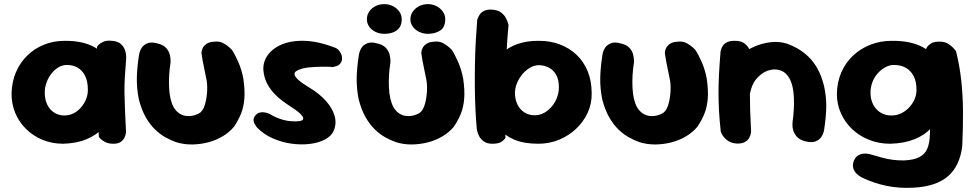

<svg xmlns="http://www.w3.org/2000/svg" viewBox="-20 -697 4725 931"><path d="M287 0Q233 0 187.5 -18.5Q142 -37 107.5 -70.5Q73 -104 54.5 -148Q36 -192 36 -242Q37 -299 57 -346Q77 -393 111.5 -427Q146 -461 192.5 -480Q239 -499 292 -499Q373 -500 428 -473.5Q483 -447 511.5 -391.5Q540 -336 540 -250Q540 -200 525 -155.5Q510 -111 479 -76.5Q448 -42 400 -22Q352 -2 287 0ZM292 -137Q315 -137 335.5 -147Q356 -157 371.5 -174.5Q387 -192 396.5 -214Q406 -236 406 -261Q406 -303 392.5 -329.5Q379 -356 356.5 -369Q334 -382 304 -382Q282 -382 262.5 -370Q243 -358 228.5 -339Q214 -320 205.5 -296.5Q197 -273 197 -248Q197 -216 208.5 -191Q220 -166 242 -151.5Q264 -137 292 -137ZM530 0Q506 0 490.5 -8Q475 -16 467.5 -24Q460 -32 460 -32Q453 -105 448 -175Q443 -245 443.5 -318.5Q444 -392 451 -472Q451 -472 458 -479.5Q465 -487 481 -494.5Q497 -502 523 -499Q551 -497 565.5 -484Q580 -471 585.5 -455.5Q591 -440 591.5 -428Q592 -416 592 -416Q588 -365 585.5 -325.5Q583 -286 583.5 -248Q584 -210 586 -165Q588 -120 591 -58Q591 -58 590 -49.5Q589 -41 583.5 -29.5Q578 -18 565.5 -9Q553 0 530 0Z M833 -8Q810 -16 783.5 -30.5Q757 -45 732 -69Q707 -93 686.5 -129Q666 -165 653 -216Q643 -267 643.5 -316Q644 -365 654 -430Q654 -430 656.5 -441.5Q659 -453 667.5 -466Q676 -479 694.5 -487Q713 -495 745 -486Q773 -479 786 -464Q799 -449 803 -433Q807 -417 807 -405.5Q807 -394 807 -394Q797 -330 800 -271Q803 -212 822 -177Q834 -157 850.5 -146.5Q867 -136 886 -134.5Q905 -133 922.5 -138Q940 -143 952 -152Q967 -165 975 -194.5Q983 -224 984.5 -257.5Q986 -291 980 -317Q975 -344 970 -366Q965 -388 962 -406.5Q959 -425 957 -439Q957 -439 957.5 -446.5Q958 -454 963.5 -465Q969 -476 982.5 -485Q996 -494 1020 -495Q1044 -498 1063 -487.5Q1082 -477 1093 -466.5Q1104 -456 1104 -456Q1119 -434 1135.5 -396.5Q1152 -359 1160 -315Q1168 -261 1165 -220.5Q1162 -180 1149.5 -148Q1137 -116 1115 -83Q1093 -56 1060.5 -36.5Q1028 -17 990 -7Q952 3 911.5 3.5Q871 4 833 -8Z M1395 -109Q1444 -106 1449.5 -118.5Q1455 -131 1424 -156Q1410 -167 1390.5 -179.5Q1371 -192 1350 -207.5Q1329 -223 1310.5 -242.5Q1292 -262 1278 -286.5Q1264 -311 1259 -342Q1251 -386 1273.5 -422.5Q1296 -459 1343 -480Q1390 -501 1457.5 -499Q1525 -497 1609 -464Q1609 -464 1614.5 -460.5Q1620 -457 1626 -449Q1632 -441 1636 -430.5Q1640 -420 1638 -405Q1635 -394 1628.5 -387Q1622 -380 1613.5 -377Q1605 -374 1599 -373Q1593 -372 1593 -372Q1593 -372 1586 -372.5Q1579 -373 1567.5 -373.5Q1556 -374 1541 -373.5Q1526 -373 1509.5 -372.5Q1493 -372 1476 -370Q1459 -368 1444 -364Q1425 -358 1415.5 -351.5Q1406 -345 1408.5 -334.5Q1411 -324 1427.5 -309Q1444 -294 1479 -273Q1529 -243 1560.5 -207.5Q1592 -172 1602.5 -135Q1613 -98 1598 -63Q1587 -37 1555.5 -20.5Q1524 -4 1481.5 1Q1439 6 1392.5 -0.5Q1346 -7 1302 -26.5Q1258 -46 1226 -79Q1226 -79 1222 -84.5Q1218 -90 1213.5 -98.5Q1209 -107 1209.5 -117.5Q1210 -128 1220 -139Q1229 -149 1240.5 -151.5Q1252 -154 1263 -152Q1274 -150 1281.5 -147Q1289 -144 1289 -144Q1289 -144 1297 -139Q1305 -134 1320 -127.5Q1335 -121 1354.5 -115.5Q1374 -110 1395 -109Z M1899 -8Q1876 -16 1849.5 -30.5Q1823 -45 1798 -69Q1773 -93 1752.5 -129Q1732 -165 1719 -216Q1709 -267 1709.5 -316Q1710 -365 1720 -430Q1720 -430 1722.5 -441.5Q1725 -453 1733.5 -466Q1742 -479 1760.5 -487Q1779 -495 1811 -486Q1839 -479 1852 -464Q1865 -449 1869 -433Q1873 -417 1873 -405.5Q1873 -394 1873 -394Q1863 -330 1866 -271Q1869 -212 1888 -177Q1900 -157 1916.5 -146.5Q1933 -136 1952 -134.5Q1971 -133 1988.5 -138Q2006 -143 2018 -152Q2033 -165 2041 -194.5Q2049 -224 2050.5 -257.5Q2052 -291 2046 -317Q2041 -344 2036 -366Q2031 -388 2028 -406.5Q2025 -425 2023 -439Q2023 -439 2023.5 -446.5Q2024 -454 2029.5 -465Q2035 -476 2048.5 -485Q2062 -494 2086 -495Q2110 -498 2129 -487.5Q2148 -477 2159 -466.5Q2170 -456 2170 -456Q2185 -434 2201.5 -396.5Q2218 -359 2226 -315Q2234 -261 2231 -220.5Q2228 -180 2215.5 -148Q2203 -116 2181 -83Q2159 -56 2126.5 -36.5Q2094 -17 2056 -7Q2018 3 1977.5 3.5Q1937 4 1899 -8ZM2055 -533Q2032 -533 2012.5 -542.5Q1993 -552 1981.5 -568Q1970 -584 1970 -604Q1970 -624 1981.5 -640.5Q1993 -657 2012 -667Q2031 -677 2055 -677Q2078 -677 2097 -667Q2116 -657 2127.5 -640.5Q2139 -624 2139 -604Q2139 -565 2114.5 -549Q2090 -533 2055 -533ZM1843 -533Q1820 -533 1800.5 -542.5Q1781 -552 1770 -568Q1759 -584 1759 -604Q1759 -624 1770 -640.5Q1781 -657 1800 -667Q1819 -677 1843 -677Q1867 -677 1886 -667Q1905 -657 1916.5 -640.5Q1928 -624 1928 -604Q1928 -578 1916.5 -562.5Q1905 -547 1886 -540Q1867 -533 1843 -533Z M2590 0Q2521 0 2473.5 -20Q2426 -40 2398.5 -74.5Q2371 -109 2358.5 -153.5Q2346 -198 2346 -248Q2346 -309 2362.5 -356Q2379 -403 2410.5 -435Q2442 -467 2489 -483.5Q2536 -500 2596 -499Q2649 -499 2695 -481.5Q2741 -464 2775.5 -431.5Q2810 -399 2829.5 -352Q2849 -305 2849 -244Q2850 -194 2829.5 -150Q2809 -106 2773.5 -72.5Q2738 -39 2691 -19.5Q2644 0 2590 0ZM2367 0Q2342 0 2326.5 -11Q2311 -22 2304 -35.5Q2297 -49 2294.5 -59.5Q2292 -70 2292 -70Q2288 -114 2285.5 -165Q2283 -216 2282.5 -272.5Q2282 -329 2283 -386Q2284 -443 2287 -497.5Q2290 -552 2294 -601Q2294 -601 2297 -609Q2300 -617 2307 -627.5Q2314 -638 2329 -645Q2344 -652 2368 -650Q2394 -648 2409.5 -636.5Q2425 -625 2432.5 -610.5Q2440 -596 2443 -586Q2446 -576 2446 -576Q2442 -536 2438.5 -483.5Q2435 -431 2432.5 -372.5Q2430 -314 2428.5 -253.5Q2427 -193 2427.5 -135.5Q2428 -78 2431 -29Q2431 -29 2426 -22Q2421 -15 2408 -7.5Q2395 0 2367 0ZM2572 -138Q2597 -138 2618 -149.5Q2639 -161 2655.5 -180.5Q2672 -200 2681 -224Q2690 -248 2690 -273Q2690 -313 2675.5 -336.5Q2661 -360 2638.5 -370.5Q2616 -381 2594 -381Q2572 -381 2551.5 -369.5Q2531 -358 2514.5 -339Q2498 -320 2487.5 -295.5Q2477 -271 2477 -246Q2477 -216 2488.5 -191.5Q2500 -167 2522 -152.5Q2544 -138 2572 -138Z M3080 -8Q3057 -16 3030.5 -30.5Q3004 -45 2979 -69Q2954 -93 2933.5 -129Q2913 -165 2900 -216Q2890 -267 2890.5 -316Q2891 -365 2901 -430Q2901 -430 2903.5 -441.5Q2906 -453 2914.5 -466Q2923 -479 2941.5 -487Q2960 -495 2992 -486Q3020 -479 3033 -464Q3046 -449 3050 -433Q3054 -417 3054 -405.5Q3054 -394 3054 -394Q3044 -330 3047 -271Q3050 -212 3069 -177Q3081 -157 3097.5 -146.5Q3114 -136 3133 -134.5Q3152 -133 3169.5 -138Q3187 -143 3199 -152Q3214 -165 3222 -194.5Q3230 -224 3231.5 -257.5Q3233 -291 3227 -317Q3222 -344 3217 -366Q3212 -388 3209 -406.5Q3206 -425 3204 -439Q3204 -439 3204.5 -446.5Q3205 -454 3210.5 -465Q3216 -476 3229.5 -485Q3243 -494 3267 -495Q3291 -498 3310 -487.5Q3329 -477 3340 -466.5Q3351 -456 3351 -456Q3366 -434 3382.5 -396.5Q3399 -359 3407 -315Q3415 -261 3412 -220.5Q3409 -180 3396.5 -148Q3384 -116 3362 -83Q3340 -56 3307.5 -36.5Q3275 -17 3237 -7Q3199 3 3158.5 3.5Q3118 4 3080 -8Z M3884 -12Q3857 -19 3844 -34Q3831 -49 3826.5 -64.5Q3822 -80 3822.5 -92Q3823 -104 3823 -104Q3832 -167 3829.5 -225Q3827 -283 3808 -317Q3792 -345 3767.5 -354.5Q3743 -364 3715.5 -358Q3688 -352 3664 -331Q3639 -310 3627.5 -280.5Q3616 -251 3612.5 -221Q3609 -191 3608 -168Q3608 -143 3607.5 -126.5Q3607 -110 3607.5 -98.5Q3608 -87 3608 -75Q3608 -75 3607.5 -68Q3607 -61 3603 -52Q3599 -43 3588 -35.5Q3577 -28 3555 -26Q3537 -25 3522.5 -35Q3508 -45 3500 -55Q3492 -65 3492 -65Q3482 -80 3480.5 -94Q3479 -108 3480 -128Q3481 -148 3478 -180Q3474 -218 3473.5 -245.5Q3473 -273 3476.5 -294.5Q3480 -316 3489 -336.5Q3498 -357 3514 -380Q3536 -407 3568.5 -431Q3601 -455 3639 -471.5Q3677 -488 3718 -492.5Q3759 -497 3797 -485Q3820 -477 3846 -462.5Q3872 -448 3897.5 -424.5Q3923 -401 3943.5 -365Q3964 -329 3976 -279Q3987 -229 3986.5 -180.5Q3986 -132 3976 -67Q3976 -67 3973.5 -56Q3971 -45 3962 -32Q3953 -19 3934.5 -11.5Q3916 -4 3884 -12ZM3551 -1Q3529 -3 3514.5 -11.5Q3500 -20 3491 -31Q3482 -42 3478.5 -50.5Q3475 -59 3475 -59Q3469 -113 3466.5 -158.5Q3464 -204 3464 -247Q3464 -290 3466.5 -338.5Q3469 -387 3474 -448Q3474 -448 3476 -456Q3478 -464 3484.5 -474.5Q3491 -485 3506 -492.5Q3521 -500 3545 -499Q3572 -499 3587.5 -488Q3603 -477 3610.5 -463.5Q3618 -450 3620.5 -440Q3623 -430 3623 -430Q3619 -381 3617.5 -338Q3616 -295 3616 -252.5Q3616 -210 3617.5 -162.5Q3619 -115 3622 -58Q3622 -58 3620.5 -49Q3619 -40 3612.5 -28Q3606 -16 3591.5 -8Q3577 0 3551 -1Z M4410 213Q4340 217 4278 204Q4216 191 4162 165Q4162 165 4153 160Q4144 155 4133.5 145Q4123 135 4118 120Q4113 105 4119 86Q4126 67 4138.5 58.5Q4151 50 4164 48.5Q4177 47 4186.5 48.5Q4196 50 4196 50Q4230 60 4257.5 67.5Q4285 75 4310 78Q4335 81 4363 81Q4410 79 4437.5 65Q4465 51 4476.5 23.5Q4488 -4 4489 -46Q4493 -114 4493 -167Q4493 -220 4489.5 -265.5Q4486 -311 4481 -357Q4476 -403 4469 -457Q4469 -457 4474 -466.5Q4479 -476 4493 -485.5Q4507 -495 4534 -495Q4561 -496 4579.5 -483.5Q4598 -471 4607 -459.5Q4616 -448 4616 -448Q4634 -374 4641.5 -303Q4649 -232 4649.5 -156Q4650 -80 4646 10Q4635 106 4578 156.5Q4521 207 4410 213ZM4297 0Q4242 0 4195 -18.5Q4148 -37 4112.5 -70.5Q4077 -104 4057.5 -148Q4038 -192 4038 -242Q4039 -299 4059.5 -346Q4080 -393 4116 -427Q4152 -461 4200 -480Q4248 -499 4304 -499Q4387 -500 4444 -473.5Q4501 -447 4530.5 -391.5Q4560 -336 4560 -250Q4560 -200 4544 -155.5Q4528 -111 4496 -76.5Q4464 -42 4414.5 -22Q4365 -2 4297 0ZM4303 -137Q4327 -137 4348.5 -147Q4370 -157 4387 -174.5Q4404 -192 4414 -214Q4424 -236 4424 -261Q4424 -303 4409.5 -329.5Q4395 -356 4371 -369Q4347 -382 4315 -382Q4292 -382 4271 -370Q4250 -358 4234 -339Q4218 -320 4209.5 -296.5Q4201 -273 4201 -248Q4201 -216 4213.5 -191Q4226 -166 4249 -151.5Q4272 -137 4303 -137Z"/></svg>

Font: Sour Gummy
Style: Bold
Weight: 700
Designer: Stefie Justprince
Foundry: Eifetstype
Version: Version 1.000